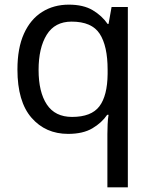

<svg xmlns="http://www.w3.org/2000/svg" viewBox="-20 -566 655 826"><path d="M442 11Q442 -7 443 -31Q444 -55 447 -72H441Q418 -38 377.5 -14Q337 10 273 10Q176 10 115.5 -59.5Q55 -129 55 -267Q55 -359 83 -421Q111 -483 161 -514.5Q211 -546 276 -546Q339 -546 379 -522Q419 -498 443 -463H447L460 -536H530V240H442ZM290 -63Q373 -63 407.5 -108.5Q442 -154 443 -248V-266Q443 -368 409 -420.5Q375 -473 288 -473Q216 -473 181 -416.5Q146 -360 146 -265Q146 -170 181.5 -116.5Q217 -63 290 -63Z"/></svg>

Font: oriya115
Style: Regular
Weight: 400
Designer: Amélie Bonet and Sol Matas
Foundry: Google LLC
Version: Version 2.003